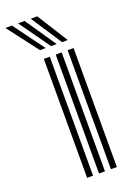

<svg xmlns="http://www.w3.org/2000/svg" viewBox="-233 -855 618 910"><g transform="rotate(-20 76.0 -400.0)"><path d="M161 0V-600H191V0ZM41 0V-600H71V0ZM101 0V-600H131V0ZM38.2 -645 -80.2 -800H-47.2L67 -645ZM94 -645 -16.2 -800H16.8L122.5 -645ZM149.5 -645 47.8 -800H80.8L178.2 -645Z"/></g></svg>

Font: Big Shoulders Inline Display Thin Black
Style: Regular
Weight: 900
Version: Version 2.002